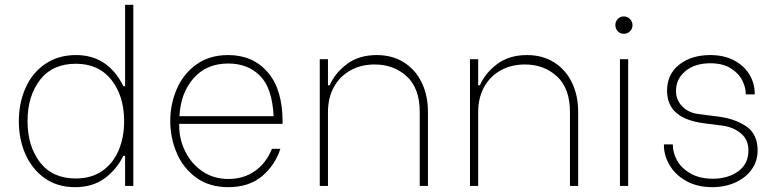

<svg xmlns="http://www.w3.org/2000/svg" viewBox="-20 -770 3210 795"><path d="M58 -268Q58 -343 85.5 -405.5Q113 -468 167 -505Q221 -542 295 -542Q427 -542 491 -413H498V-750H532V0H498V-125H491Q462 -67 412.5 -31Q363 5 291 5Q218 5 165.5 -32Q113 -69 85.5 -131Q58 -193 58 -268ZM494 -268Q494 -372 441.5 -439Q389 -506 294 -506Q197 -506 145.5 -439Q94 -372 94 -269Q94 -165 145.5 -98Q197 -31 294 -31Q358 -31 403 -62Q448 -93 471 -147Q494 -201 494 -268Z M685 -269Q685 -339 712 -401.5Q739 -464 793 -503Q847 -542 925 -542Q1027 -542 1088.5 -471Q1150 -400 1150 -267V-257H722V-250Q722 -193 747.5 -142Q773 -91 819 -60Q865 -29 925 -29Q990 -29 1036.5 -62.5Q1083 -96 1106 -154H1141Q1119 -86 1065 -40.5Q1011 5 925 5Q847 5 792.5 -34.5Q738 -74 711.5 -137Q685 -200 685 -269ZM1113 -289Q1107 -406 1056.5 -456.5Q1006 -507 925 -507Q835 -507 781.5 -446Q728 -385 723 -289Z M1304 -525H1338V-417H1345Q1368 -469 1417.5 -505.5Q1467 -542 1540 -542Q1604 -542 1652 -512Q1700 -482 1726 -428.5Q1752 -375 1752 -306V0H1718V-306Q1718 -404 1664.5 -453.5Q1611 -503 1531 -503Q1475 -503 1431 -478.5Q1387 -454 1362.5 -409.5Q1338 -365 1338 -306V0H1304Z M1926 -525H1960V-417H1967Q1990 -469 2039.5 -505.5Q2089 -542 2162 -542Q2226 -542 2274 -512Q2322 -482 2348 -428.5Q2374 -375 2374 -306V0H2340V-306Q2340 -404 2286.5 -453.5Q2233 -503 2153 -503Q2097 -503 2053 -478.5Q2009 -454 1984.5 -409.5Q1960 -365 1960 -306V0H1926Z M2547 -525H2581V0H2547ZM2528 -666Q2528 -681 2538 -691.5Q2548 -702 2563 -702Q2578 -702 2588.5 -691Q2599 -680 2599 -666Q2599 -651 2588.5 -640.5Q2578 -630 2563 -630Q2548 -630 2538 -640.5Q2528 -651 2528 -666Z M2729 -169V-172H2766V-170Q2766 -136 2784.5 -104Q2803 -72 2840.5 -51Q2878 -30 2931 -30Q2994 -30 3036.5 -60.5Q3079 -91 3079 -147Q3079 -192 3047.5 -218Q3016 -244 2970 -250L2892 -260Q2742 -280 2742 -394Q2742 -463 2792.5 -502.5Q2843 -542 2921 -542Q2978 -542 3019.5 -520Q3061 -498 3083 -461.5Q3105 -425 3105 -382V-379H3068V-381Q3068 -407 3054 -436Q3040 -465 3007 -486.5Q2974 -508 2921 -508Q2857 -508 2818 -475.5Q2779 -443 2779 -394Q2779 -356 2805 -329.5Q2831 -303 2871 -298L2956 -287Q3025 -278 3071 -246Q3117 -214 3117 -147Q3117 -103 3092.5 -68.5Q3068 -34 3025 -14.5Q2982 5 2929 5Q2868 5 2822.5 -20Q2777 -45 2753 -85.5Q2729 -126 2729 -169Z"/></svg>

Font: Be Vietnam Thin
Style: Regular
Weight: 100
Designer: Gabriel Lam
Foundry: TypeRant
Version: Version 4.000